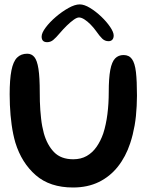

<svg xmlns="http://www.w3.org/2000/svg" viewBox="-20 -835 694 874"><path d="M312.5 18.5Q207 18.5 142.8 -37.5Q78.5 -93.5 50 -185.5Q44.5 -204.5 40.2 -225Q36 -245.5 33 -267Q30 -288.5 28 -311.2Q26 -334 25 -357.5Q24 -381 24 -405.5Q24 -473.5 32 -514.2Q40 -555 57.8 -572.8Q75.5 -590.5 104 -590.5Q124 -590.5 136.5 -575.2Q149 -560 155 -521.8Q161 -483.5 161 -414Q161 -393.5 161.5 -373.2Q162 -353 163.5 -333.8Q165 -314.5 167 -296Q169 -277.5 172.2 -260.5Q175.5 -243.5 179.5 -228.5Q194.5 -175 226 -142.5Q257.5 -110 313.5 -110Q348.5 -110 374.8 -125Q401 -140 419.5 -166.5Q438 -193 450 -227.5Q456.5 -247.5 461.2 -269.8Q466 -292 469 -315.8Q472 -339.5 473.5 -364.5Q475 -389.5 475 -414.5Q475 -479.5 482 -516.5Q489 -553.5 504 -569Q519 -584.5 542.5 -584.5Q567.5 -584.5 580.8 -566Q594 -547.5 598.8 -507Q603.5 -466.5 603.5 -399.5Q603.5 -376 602.2 -352.8Q601 -329.5 598.8 -307.2Q596.5 -285 592.8 -263.8Q589 -242.5 584 -222.2Q579 -202 572.5 -182.5Q552.5 -122 516.8 -76.8Q481 -31.5 430 -6.5Q379 18.5 312.5 18.5ZM194.5 -643Q169.5 -643 169.5 -668.5Q169.5 -685 187.8 -709.5Q206 -734 234 -758Q262 -782 291.5 -798.5Q321 -815 343 -815Q363.5 -815 389.8 -799Q416 -783 440.8 -759.5Q465.5 -736 481.5 -712.2Q497.5 -688.5 497.5 -673.5Q497.5 -661 491.2 -654.2Q485 -647.5 474 -647.5Q457.5 -647.5 445.5 -659Q433.5 -670.5 417.5 -693.5Q406.5 -709 392.5 -723.2Q378.5 -737.5 364.5 -746.5Q350.5 -755.5 339.5 -755.5Q330 -755.5 315 -744.8Q300 -734 283.5 -717.8Q267 -701.5 253 -685Q234.5 -663 222.2 -653Q210 -643 194.5 -643Z"/></svg>

Font: Gluten Thin
Style: Regular
Weight: 400
Version: Version 1.300